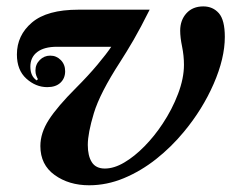

<svg xmlns="http://www.w3.org/2000/svg" viewBox="-20 -554 720 585"><path d="M251.5 10.5Q190 10.5 146.5 -20.8Q103 -52 103 -109Q103 -149 128.8 -189Q154.5 -229 211.5 -286Q249 -323.5 277 -357Q305 -390.5 319 -411.5H153.5Q114.5 -411.5 93.5 -395.5Q72.5 -379.5 72.5 -351Q72.5 -321.5 92 -309L95.5 -313Q93 -317 90.5 -323.8Q88 -330.5 88 -339Q88 -358 101.2 -371.2Q114.5 -384.5 133 -384.5Q152 -384.5 165.2 -371Q178.5 -357.5 178.5 -337Q178.5 -315.5 164.2 -302Q150 -288.5 124 -288.5Q89 -288.5 60.2 -314.5Q31.5 -340.5 31.5 -388Q31.5 -446.5 77.5 -485.5Q123.5 -524.5 219 -524.5H436Q408 -468.5 386.8 -432Q365.5 -395.5 346.5 -366Q284.5 -270.5 266 -209.2Q247.5 -148 247.5 -112.5Q247.5 -79 259.8 -59.8Q272 -40.5 299.5 -40.5Q327.5 -40.5 358.5 -58.8Q389.5 -77 420 -108Q450.5 -139 475.5 -177Q504.5 -220.5 522.5 -268Q540.5 -315.5 540.5 -356.5Q540.5 -384 534.8 -412Q529 -440 529 -460.5Q529 -492.5 548 -513.5Q567 -534.5 599.5 -534.5Q628.5 -534.5 646.8 -513.8Q665 -493 665 -441.5Q665 -376.5 631 -298.5Q597 -220.5 540 -152Q502 -106 455.5 -69.2Q409 -32.5 357.2 -11Q305.5 10.5 251.5 10.5Z"/></svg>

Font: Libre Caslon Text Bold
Style: Italic
Weight: 700
Italic angle: -22.583°
Designer: Pablo Impallari, Rodrigo Fuenzalida, Katja Schimmel
Foundry: Pablo Impallari, Rodrigo Fuenzalida
Version: Version 2.000